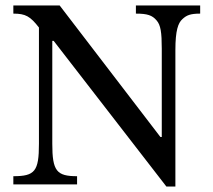

<svg xmlns="http://www.w3.org/2000/svg" viewBox="-20 -677 782 705"><path d="M715 -657H479V-627C521 -627 539 -621 555 -602C570 -585 574 -558 574 -498V-174H569L199 -657H29V-627C74 -627 91 -617 123 -576V-149C123 -48 108 -30 29 -30V0H263V-30C188 -30 172 -49 172 -149V-527H177L591 8H624V-493C624 -565 634 -593 650 -607C665 -621 679 -627 715 -627Z"/></svg>

Font: mjx-stx-n
Style: Regular
Weight: 500
Version: 1.0.0